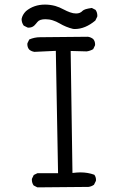

<svg xmlns="http://www.w3.org/2000/svg" viewBox="-20 -828 540 833"><path d="M396.5 -46.9Q396.5 -60.5 389.2 -69.8Q361.3 -80.1 328.6 -80.1Q315.9 -80.1 294.4 -77.6L286.6 -606.9L356 -605Q370.6 -606.9 384.3 -614.7L392.1 -630.9Q392.6 -632.8 392.6 -634.8Q392.6 -649.4 384.3 -658.7Q374.5 -666.5 361.8 -668.5L153.3 -666.5Q129.9 -666.5 106.9 -656.7L99.1 -640.6Q98.6 -638.7 98.6 -636.7Q98.6 -622.1 106.9 -612.8Q116.2 -605 129.4 -603L222.2 -607.4L231.9 -76.7H142.6L126.5 -68.8L118.7 -52.7Q118.2 -50.8 118.2 -48.8Q118.2 -34.2 126 -23.4L142.1 -15.1L363.8 -17.1Q376.5 -18.6 387.7 -26.4L396 -43Q396.5 -44.9 396.5 -46.9ZM177.2 -744.6Q193.8 -744.6 209 -739.7Q224.1 -734.9 238.3 -726.6Q266.1 -710 296.9 -702.6Q300.8 -702.1 304.7 -702.1Q349.6 -702.1 393.6 -738.8L401.9 -755.9Q402.3 -757.8 402.3 -759.8Q402.3 -774.4 394.5 -785.2L378.4 -793.5Q360.8 -791 351.6 -788.1Q341.8 -784.7 338.4 -781.2Q328.1 -769.5 310.1 -769.5Q297.4 -769.5 283.4 -774.7Q269.5 -779.8 258.3 -785.9Q247.1 -792 238 -795.7Q229 -799.3 219.7 -802.2Q197.3 -808.1 175.3 -808.1Q127 -808.1 92.8 -779.8Q77.1 -764.2 73.7 -745.6Q73.7 -729.5 83 -716.8L99.6 -708.5Q101.6 -708 103.5 -708Q118.2 -708 127.9 -716.3Q135.3 -723.6 142.6 -732.9Q151.9 -744.6 177.2 -744.6Z"/></svg>

Font: Bakudai
Style: ExtraLight
Weight: 200
Version: Version 1.48